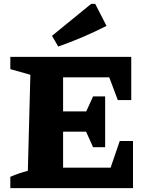

<svg xmlns="http://www.w3.org/2000/svg" viewBox="-20 -966 767 986"><path d="M595 -242H663V0H33V-58Q56 -68 78 -75.5Q100 -83 123 -89L136 -582L33 -611V-674H654V-452H585L541 -569H229L304 -644V-394H423L458 -471H520V-210H458L422 -290H304V-30L229 -105H548ZM279 -727 247 -782 448 -946H469L527 -833Q466 -802 404 -775.5Q342 -749 279 -727Z"/></svg>

Font: Piazzolla Thin Black
Style: Regular
Weight: 900
Version: Version 2.005